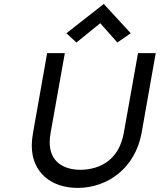

<svg xmlns="http://www.w3.org/2000/svg" viewBox="-20 -920 793 953"><path d="M359.4 -709 477.5 -804.7 562.5 -709 628.9 -754.9 495.1 -900.4 309.6 -754.9ZM665 -656.2 594.7 -261.7C571.3 -127.9 479.5 -79.1 380.9 -77.1C293.9 -77.1 226.6 -118.2 226.6 -213.9C226.6 -228.5 228.5 -244.1 231.4 -261.7L301.8 -656.2H213.9L143.6 -258.8C139.6 -236.3 137.7 -215.8 137.7 -197.3C137.7 -64.5 233.4 12.7 365.2 12.7C517.6 12.7 651.4 -88.9 682.6 -258.8L752.9 -656.2Z"/></svg>

Font: Sen-gleads
Style: Italic
Weight: 400
Designer: Kosal Sen, Philatype
Foundry: Philatype
Version: Version 1.004; ttfautohint (v1.8.3)